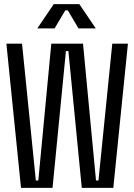

<svg xmlns="http://www.w3.org/2000/svg" viewBox="-20 -912 652 932"><path d="M82 0 11 -700H87L154 -36H166L229 -700H383L446 -36H458L525 -700H601L530 0H377L312 -664H300L235 0ZM161 -774 241 -892H365L445 -774H361L309 -862H297L245 -774Z"/></svg>

Font: Space Mono
Style: Regular
Weight: 400
Monospace: yes
Designer: Colophon Foundry + Benjamin Critton
Foundry: Colophon Foundry & Benjamin Critton
Version: Version 1.003; ttfautohint (v1.8.4.7-5d5b)